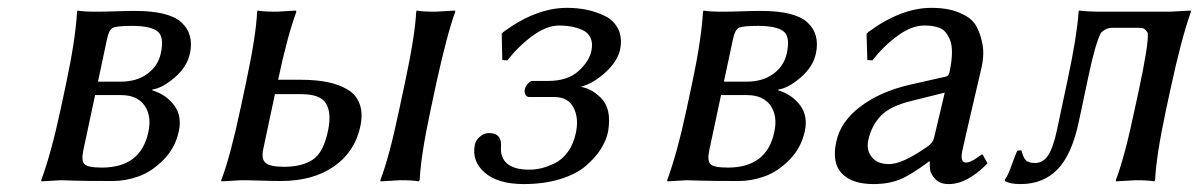

<svg xmlns="http://www.w3.org/2000/svg" viewBox="-20 -459 3053 489"><path d="M229.5 -251H286.6Q328.6 -251 355.7 -271.2Q382.8 -291.5 389.6 -323.2Q398.9 -366.2 380.6 -379.6Q362.3 -393.1 316.4 -393.1Q275.9 -393.1 266.6 -387.7Q257.3 -382.3 252.4 -358.9ZM222.2 -216.8 192.4 -77.1Q186.5 -49.8 195.1 -41Q203.6 -32.2 239.7 -32.2Q338.9 -32.2 357.9 -123Q366.7 -163.6 348.1 -190.2Q329.6 -216.8 288.1 -216.8ZM134.8 0 85.4 2.9 85 0Q110.4 -68.8 134.3 -180.2L148.9 -249Q171.9 -356.4 176.3 -429.2L177.7 -432.1Q191.4 -429.2 226.1 -429.2Q245.1 -429.2 274.9 -430.2Q304.7 -431.2 323.7 -431.2Q410.2 -431.2 442.1 -401.9Q474.1 -372.6 463.9 -323.2Q456.5 -288.6 424.8 -261.5Q393.1 -234.4 368.2 -231L367.7 -229Q402.8 -218.3 423.3 -191.2Q443.8 -164.1 435.5 -125Q426.3 -82 396.2 -51.8Q366.2 -21.5 333 -9.8Q299.8 2 267.6 2Q194.8 2 167.5 1Q140.1 0 134.8 0Z M1011.7 -250Q1037.1 -369.1 1040 -429.2L1041.5 -432.1Q1055.2 -429.2 1089.8 -429.2Q1089.8 -429.2 1138.7 -432.1L1139.6 -429.2Q1119.6 -375.5 1091.8 -250L1076.7 -179.2Q1051.8 -63 1048.8 0L1045.9 2.9Q1032.2 0 998.5 0Q998.5 0 949.2 2.9L948.7 0Q971.7 -60.1 996.6 -179.2ZM815.4 -126Q824.7 -170.4 810.8 -194.8Q796.9 -219.2 747.1 -219.2H680.2L650.4 -79.1Q645 -53.2 657 -43.7Q668.9 -34.2 703.6 -34.2Q748.5 -34.2 776.1 -52Q803.7 -69.8 815.4 -126ZM689 -258.8 688 -255.9H745.1Q783.2 -255.9 812.5 -250.2Q841.8 -244.6 864.5 -231.4Q887.2 -218.3 896 -194.1Q904.8 -169.9 897.5 -136.2Q883.8 -72.3 830.6 -35.2Q777.3 2 695.3 2Q675.3 2 644.5 1Q613.8 0 593.8 0L543.9 2.9L543.5 0Q566.4 -60.1 591.8 -179.2L606.9 -250Q632.3 -369.1 634.8 -429.2L636.2 -432.1Q649.9 -429.2 685.1 -429.2L733.4 -432.1L734.9 -429.2Q711.4 -365.2 689 -258.8Z M1403.8 -394Q1372.6 -394 1337.2 -368.4Q1301.8 -342.8 1272 -305.2L1259.3 -306.2L1257.8 -373L1261.2 -377Q1345.2 -439 1423.8 -439Q1450.2 -439 1474.4 -434.1Q1498.5 -429.2 1521.2 -418Q1543.9 -406.7 1554.7 -384.5Q1565.4 -362.3 1559.1 -332Q1552.7 -303.2 1522.5 -275.1Q1492.2 -247.1 1459 -237.8Q1470.2 -236.3 1482.9 -230.2Q1495.6 -224.1 1509.8 -210.4Q1523.9 -196.8 1528.8 -175.8Q1533.7 -154.8 1528.8 -124Q1523.9 -101.1 1510 -79.1Q1496.1 -57.1 1471.9 -36.4Q1447.8 -15.6 1406.7 -2.9Q1365.7 9.8 1314 9.8Q1248 9.8 1214.4 -19.5Q1180.7 -48.8 1189.5 -90.8Q1191.9 -102.1 1202.4 -111.1Q1212.9 -120.1 1225.6 -120.1Q1259.3 -120.1 1255.9 -83Q1254.4 -56.6 1272.5 -41.7Q1290.5 -26.9 1328.1 -26.9Q1343.3 -26.9 1358.6 -30.5Q1374 -34.2 1392.8 -43.2Q1411.6 -52.2 1426.3 -72.3Q1440.9 -92.3 1446.8 -121.1Q1454.6 -158.2 1440.7 -185.1Q1426.8 -211.9 1391.6 -211.9H1327.6Q1321.3 -211.9 1318.1 -218.3Q1314.9 -224.6 1316.7 -231.9Q1318.4 -239.3 1324.7 -246.1Q1331.1 -252.9 1335.9 -252.9H1376Q1425.8 -252.9 1453.4 -278.1Q1481 -303.2 1486.3 -330.1Q1490.2 -349.1 1484.1 -362.5Q1478 -376 1463.9 -382.3Q1449.7 -388.7 1435.1 -391.4Q1420.4 -394 1403.8 -394Z M1823.7 -251H1880.9Q1922.9 -251 1950 -271.2Q1977.1 -291.5 1983.9 -323.2Q1993.2 -366.2 1974.9 -379.6Q1956.5 -393.1 1910.6 -393.1Q1870.1 -393.1 1860.8 -387.7Q1851.6 -382.3 1846.7 -358.9ZM1816.4 -216.8 1786.6 -77.1Q1780.8 -49.8 1789.3 -41Q1797.9 -32.2 1834 -32.2Q1933.1 -32.2 1952.1 -123Q1960.9 -163.6 1942.4 -190.2Q1923.8 -216.8 1882.3 -216.8ZM1729 0 1679.7 2.9 1679.2 0Q1704.6 -68.8 1728.5 -180.2L1743.2 -249Q1766.1 -356.4 1770.5 -429.2L1772 -432.1Q1785.6 -429.2 1820.3 -429.2Q1839.4 -429.2 1869.1 -430.2Q1898.9 -431.2 1918 -431.2Q2004.4 -431.2 2036.4 -401.9Q2068.4 -372.6 2058.1 -323.2Q2050.8 -288.6 2019 -261.5Q1987.3 -234.4 1962.4 -231L1961.9 -229Q1997.1 -218.3 2017.6 -191.2Q2038.1 -164.1 2029.8 -125Q2020.5 -82 1990.5 -51.8Q1960.4 -21.5 1927.2 -9.8Q1894 2 1861.8 2Q1789.1 2 1761.7 1Q1734.4 0 1729 0Z M2386.2 -223.1 2301.8 -202.1Q2247.6 -189 2223.6 -164.3Q2199.7 -139.6 2191.4 -102.1Q2186 -77.1 2200.2 -59.1Q2214.4 -41 2244.6 -41Q2277.3 -41 2339.8 -84Q2356 -94.2 2359.4 -109.9ZM2431.2 -76.2Q2424.3 -45.4 2440.4 -44.9Q2445.3 -44.9 2451.4 -47.6Q2457.5 -50.3 2461.7 -52.7Q2465.8 -55.2 2472.4 -60.1Q2479 -64.9 2481 -65.9L2483.4 -64L2495.1 -43Q2442.9 10.3 2396 9.8Q2374.5 9.8 2362.8 -2.2Q2351.1 -14.2 2349.1 -25.4Q2347.2 -36.6 2348.1 -47.9H2346.2Q2300.8 -13.7 2272 -2Q2243.2 9.8 2204.6 9.8Q2149.9 9.8 2124 -17.3Q2098.1 -44.4 2109.9 -98.1Q2120.6 -148.9 2170.9 -187.3Q2221.2 -225.6 2297.4 -243.2L2390.1 -264.2Q2396.5 -266.1 2398.4 -275.9Q2404.3 -303.2 2404.5 -324Q2404.8 -344.7 2399.7 -356.9Q2394.5 -369.1 2387.9 -377.2Q2381.3 -385.3 2370.6 -388.7Q2359.9 -392.1 2352.1 -393.1Q2344.2 -394 2333.5 -394Q2302.2 -394 2266.8 -368.4Q2231.4 -342.8 2201.7 -305.2L2189 -306.2L2187 -373L2190.9 -377Q2274.9 -439 2352.1 -439Q2376 -439 2395.8 -435.1Q2415.5 -431.2 2435.8 -420.9Q2456.1 -410.6 2466.6 -392.3Q2477.1 -374 2482.4 -345.7Q2487.8 -317.4 2477.5 -276.9Q2476.6 -272.9 2455.6 -182.9Q2434.6 -92.8 2431.2 -76.2Z M2728 -150.9Q2710 -64.9 2673.3 -27.6Q2636.7 9.8 2579.6 9.8Q2551.3 9.8 2539.6 2L2539.1 -1Q2546.9 -11.2 2556.6 -38.6Q2566.4 -65.9 2570.8 -75.2L2581.1 -76.2Q2581.5 -74.7 2583 -70.3Q2584.5 -65.9 2585 -64.7Q2585.4 -63.5 2586.9 -59.8Q2588.4 -56.2 2589.4 -55.2Q2590.3 -54.2 2592.3 -51.5Q2594.2 -48.8 2596.4 -48.1Q2598.6 -47.4 2601.6 -46.1Q2604.5 -44.9 2608.2 -44.4Q2611.8 -43.9 2616.2 -43.9Q2636.7 -43.9 2649.7 -63.7Q2662.6 -83.5 2672.4 -129.9L2699.7 -258.8Q2722.7 -366.2 2727.1 -429.2L2728.5 -432.1Q2751 -429.2 2785.2 -429.2H2960L3012.7 -432.1L3013.2 -429.2Q2988.8 -361.3 2960.4 -229L2949.7 -179.2Q2924.8 -63 2921.9 0L2919.4 2.9Q2905.8 0 2871.6 0L2822.3 2.9L2821.8 0Q2844.7 -60.1 2869.6 -179.2L2880.4 -229Q2905.8 -347.7 2903.3 -375Q2898.9 -382.3 2894.8 -385.3Q2890.6 -388.2 2880.4 -388.2H2812.5Q2796.4 -388.2 2783.7 -375Q2769.5 -347.2 2752.4 -266.1Z"/></svg>

Font: Linux Biolinum O
Style: Italic
Weight: 400
Italic angle: -12°
Designer: Philipp H. Poll
Foundry: Philipp H. Poll
Version: Version 1.1.3